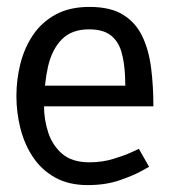

<svg xmlns="http://www.w3.org/2000/svg" viewBox="-20 -528 519 556"><path d="M239.2 -508 237.5 -443Q187.5 -443 158.9 -413.9Q130.3 -384.8 118.9 -334.5Q107.5 -284.2 107.5 -220L27.5 -250Q27.5 -298 39.2 -344Q50.8 -390 75.9 -427Q101 -464 141.3 -486Q181.7 -508 239.2 -508ZM382.2 -97 411.7 -45Q411.7 -45 388.2 -32Q364.7 -19 324.9 -5.5Q285.2 8 234.2 8L239.2 -58Q276 -58 308.7 -68Q341.3 -78 361.8 -87.5Q382.2 -97 382.2 -97ZM27.5 -250 107.5 -220Q107.5 -182.5 119.4 -145.1Q131.3 -107.7 159.8 -82.8Q188.3 -58 239.2 -58L234.2 8Q178.8 8 139.5 -14Q100.2 -36 75.5 -73Q50.8 -110 39.2 -156Q27.5 -202 27.5 -250ZM78.2 -280H414.2L424.2 -220H78.2ZM239.2 -508Q300 -508 336.6 -485.2Q373.2 -462.5 392.1 -422.8Q411 -383.2 417.6 -331.2Q424.2 -279.2 424.2 -220H343.8Q343.8 -267.5 342.1 -308.1Q340.3 -348.7 331.3 -378.9Q322.3 -409.2 300.2 -426.1Q278.2 -443 237.5 -443Z"/></svg>

Font: Epunda Slab Light
Style: Regular
Weight: 300
Designer: Simon Atzbach
Foundry: typofactur
Version: Version 1.102